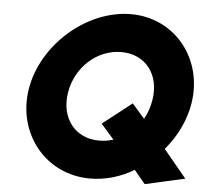

<svg xmlns="http://www.w3.org/2000/svg" viewBox="-57 -892 1026 965"><g transform="rotate(5 456.0 -409.5)"><path d="M86 -412C50 -187 206 9 431 9C508 9 584 -13 652 -54L708 13L909 -32L793 -172C851 -240 893 -324 907 -412C943 -636 790 -832 565 -832C340 -831 122 -637 86 -412ZM284 -412C305 -542 412 -638 534 -638C655 -638 731 -542 710 -412C704 -376 694 -345 676 -314L613 -386L466 -271L532 -196C510 -189 486 -185 461 -185C340 -184 263 -281 284 -412Z"/></g></svg>

Font: Rabbid Highway Sign IV
Style: BlkObl
Weight: 400
Foundry: Cannot Into Space Fonts
Version: Version 0.277